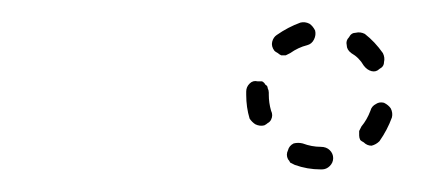

<svg xmlns="http://www.w3.org/2000/svg" viewBox="-20 -539 394 170"><path d="M248 -412Q244 -413 240 -412Q236 -410 235 -406Q234 -404 234 -402Q234 -400 235 -398Q236 -397 237 -395Q239 -394 241 -393Q252 -389 264 -389H265Q269 -389 272 -392Q275 -395 275 -399Q275 -403 272 -406Q269 -409 264 -409Q256 -409 248 -412ZM298 -423Q298 -421 298 -419Q298 -417 299 -415Q300 -414 302 -413Q305 -410 309 -410Q313 -411 316 -414Q323 -424 327 -435Q328 -439 326 -443Q324 -446 320 -448Q316 -449 313 -447Q309 -445 308 -441Q305 -433 300 -427Q299 -425 298 -423ZM218 -457Q218 -459 217 -461Q217 -463 215 -464Q214 -466 212 -467Q210 -467 208 -467Q204 -468 201 -465Q198 -462 198 -458Q198 -456 198 -455Q198 -444 201 -434Q203 -431 206 -429Q210 -427 214 -428Q216 -429 217 -430Q219 -431 220 -433Q221 -435 221 -437Q221 -439 220 -441Q218 -448 218 -455Q218 -456 218 -457ZM309 -476Q313 -475 316 -478Q320 -480 320 -484Q321 -488 319 -492Q312 -502 303 -509Q299 -511 295 -510Q291 -510 289 -506Q286 -503 287 -499Q287 -495 291 -492Q298 -488 302 -481Q305 -477 309 -476ZM258 -504Q260 -508 259 -512Q257 -516 254 -518Q250 -520 246 -519Q235 -515 225 -508Q222 -506 221 -502Q220 -498 223 -494Q224 -493 226 -492Q227 -491 229 -490Q231 -490 233 -490Q235 -491 237 -492Q244 -497 252 -499Q256 -500 258 -504Z"/></svg>

Font: FRB American Cursive Dashed Light
Style: Italic
Weight: 300
Italic angle: -25°
Version: Version 2.0;Modular Font Editor K font №1